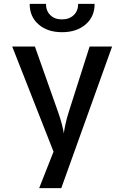

<svg xmlns="http://www.w3.org/2000/svg" viewBox="-20 -970 640 990"><path d="M182 0 256 -188 43 -730H160L280 -391Q291 -360 299 -329.5Q307 -299 309 -282Q311 -299 317.5 -329.5Q324 -360 334 -391L442 -730H558L296 0ZM300 -804Q225 -804 179 -844Q133 -884 133 -950H217Q217 -914 239.5 -892Q262 -870 299 -870Q337 -870 360 -892Q383 -914 383 -950H468Q468 -884 421.5 -844Q375 -804 300 -804Z"/></svg>

Font: JetBrains Mono NL SemiBold
Style: Regular
Weight: 600
Designer: Philipp Nurullin, Konstantin Bulenkov
Foundry: JetBrains
Version: Version 2.304; ttfautohint (v1.8.4.7-5d5b)